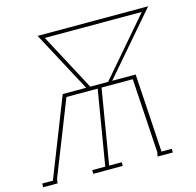

<svg xmlns="http://www.w3.org/2000/svg" viewBox="-120 -846 976 956"><g transform="rotate(-15 368.5 -367.5)"><path d="M-13 0V-19H42L201 -423H322L155 -735H725L456 -423H577L602 -19H655V0H577L580 -19H581L557 -404H396L332 -19H397V0H245V-19H312L376 -404H215L63 -19H64L61 0ZM343 -423H435L687 -716H187Z"/></g></svg>

Font: Iosevka Etoile Thin
Style: Italic
Weight: 100
Italic angle: -9°
Designer: Belleve Invis
Foundry: Belleve Invis
Version: Version 22.1.2; ttfautohint (v1.8.4)